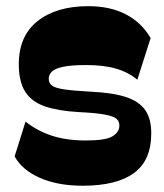

<svg xmlns="http://www.w3.org/2000/svg" viewBox="-20 -588 530 622"><path d="M247.9 13.7Q167 13.7 109.1 -11.9Q51.3 -37.4 27.4 -81.3L62.7 -194Q101.6 -163.4 148.9 -148.1Q196.1 -132.9 258.3 -132.9Q322 -132.9 344.4 -146.4Q366.7 -159.9 366.7 -181.4Q366.7 -194.4 357.8 -202.8Q348.9 -211.1 320.9 -216.6Q292.9 -222.1 235.1 -224.9Q168.6 -228.6 125.5 -243.4Q82.4 -258.1 61.6 -291Q40.9 -323.9 40.9 -380Q40.9 -471.9 102 -519.9Q163.1 -568 265.9 -568Q337.3 -568 388.2 -541.3Q439.1 -514.6 467.9 -464.6L424.9 -329.7Q396 -354 356.1 -365.6Q316.3 -377.3 259 -377.3Q211.3 -377.3 184.8 -371.7Q158.3 -366.1 148.1 -356.1Q137.9 -346.1 137.9 -332.6Q137.9 -319.1 148 -311.1Q158.1 -303 187.8 -298.5Q217.4 -294 275.4 -290.9Q345.6 -287.6 388.1 -273.6Q430.7 -259.6 450.4 -231.5Q470 -203.4 470 -155.6Q470 -68.4 413.9 -27.4Q357.9 13.7 247.9 13.7Z"/></svg>

Font: Savate ExtraLight
Style: Regular
Weight: 200
Designer: Max Esnée
Foundry: Plomb Type
Version: Version 2.000